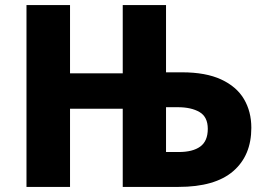

<svg xmlns="http://www.w3.org/2000/svg" viewBox="-20 -734 1045 754"><path d="M84 0V-714H255V-446H462V-714H632V-450H695Q788 -450 848.5 -422Q909 -394 938 -345Q967 -296 967 -232Q967 -123 895.5 -61.5Q824 0 681 0H462V-307H255V0ZM682 -137Q737 -137 766.5 -158.5Q796 -180 796 -228Q796 -275 763.5 -294Q731 -313 678 -313H632V-137Z"/></svg>

Font: Noto Sans ExtraBold
Style: Regular
Weight: 800
Designer: Monotype Design Team
Foundry: Monotype Imaging Inc.
Version: Version 2.007